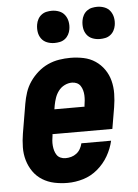

<svg xmlns="http://www.w3.org/2000/svg" viewBox="-54 -793 608 843"><g transform="rotate(-5 250.0 -371.5)"><path d="M210 8Q180 8 151.5 2Q123 -4 99 -19Q75 -34 59 -57Q43 -80 35 -107.5Q27 -135 27.5 -165Q28 -195 33 -225L55 -355Q59 -379 67 -403.5Q75 -428 90 -450Q105 -472 125.5 -490Q146 -508 170 -519Q194 -530 219.5 -534Q245 -538 269 -538Q299 -538 327.5 -532Q356 -526 379 -510.5Q402 -495 418 -472Q434 -449 441 -421.5Q448 -394 447.5 -364.5Q447 -335 442 -305L426 -211H162V-207Q160 -195 159 -183.5Q158 -172 159 -160.5Q160 -149 163 -138.5Q166 -128 172 -119Q178 -110 188.5 -105.5Q199 -101 210 -101Q223 -101 235.5 -104.5Q248 -108 258.5 -116Q269 -124 275.5 -135.5Q282 -147 285 -160H416Q408 -125 389.5 -93Q371 -61 342.5 -37Q314 -13 279.5 -2.5Q245 8 210 8ZM180 -319H313V-323Q315 -335 316 -346.5Q317 -358 316.5 -369Q316 -380 313 -391Q310 -402 304 -411Q298 -420 288 -424.5Q278 -429 267 -429Q250 -429 234 -421Q218 -413 207.5 -399Q197 -385 191.5 -369Q186 -353 183 -337ZM406 -609Q389 -609 373.5 -615Q358 -621 348.5 -634Q339 -647 336.5 -663.5Q334 -680 337 -697Q339 -709 345 -720Q351 -731 361 -738.5Q371 -746 383 -748.5Q395 -751 406 -751Q423 -751 438.5 -745Q454 -739 463.5 -726Q473 -713 476 -696.5Q479 -680 476 -663Q474 -651 468 -640Q462 -629 452 -621.5Q442 -614 430 -611.5Q418 -609 406 -609ZM206 -609Q189 -609 173.5 -615Q158 -621 148.5 -634Q139 -647 136.5 -663.5Q134 -680 137 -697Q139 -709 145 -720Q151 -731 161 -738.5Q171 -746 183 -748.5Q195 -751 206 -751Q223 -751 238.5 -745Q254 -739 263.5 -726Q273 -713 276 -696.5Q279 -680 276 -663Q274 -651 268 -640Q262 -629 252 -621.5Q242 -614 230 -611.5Q218 -609 206 -609Z"/></g></svg>

Font: Iosevka Slab Heavy Oblique
Style: Regular
Weight: 900
Italic angle: -9°
Monospace: yes
Designer: Belleve Invis
Foundry: Belleve Invis
Version: Version 11.1.1; ttfautohint (v1.8.3)